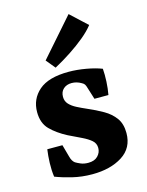

<svg xmlns="http://www.w3.org/2000/svg" viewBox="-105 -734 618 809"><g transform="rotate(-15 203.5 -329.0)"><path d="M38 -22Q34 -51 35 -82Q36 -113 40 -141H106L121 -87Q126 -67 138 -58Q146 -53 160 -47Q174 -41 193 -41Q220 -41 234.5 -56Q249 -71 249 -91Q249 -111 234 -124Q219 -137 194 -149Q169 -161 138 -176Q94 -199 66.5 -227Q39 -255 39 -303Q39 -360 81 -396.5Q123 -433 211 -433Q247 -433 286.5 -426Q326 -419 354 -408Q356 -382 354.5 -352Q353 -322 348 -295H287L271 -346Q268 -357 264.5 -362.5Q261 -368 253 -372Q243 -378 232.5 -381Q222 -384 211 -384Q189 -384 175 -371.5Q161 -359 161 -337Q161 -318 173 -305Q185 -292 204.5 -282Q224 -272 247 -262Q282 -247 312.5 -229.5Q343 -212 361.5 -186.5Q380 -161 380 -121Q380 -56 328 -23Q276 10 197 10Q151 10 110 0Q69 -10 38 -22ZM130 -504 274 -668 346 -601Q328 -578 299 -554Q270 -530 235 -507Q200 -484 163 -464Z"/></g></svg>

Font: Yrsa
Style: Bold
Weight: 700
Version: Version 2.004